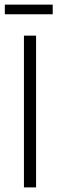

<svg xmlns="http://www.w3.org/2000/svg" viewBox="-20 -814 250 834"><path d="M1 -793.9V-752H209V-793.9ZM84 -659.2V0H136.7V-659.2Z"/></svg>

Font: Yaldevi Colombo Light
Style: Regular
Weight: 300
Designer: Sol Matas, Denzil Rajitha, Kosala Senevirathne and Pathum Egodawatta
Foundry: Mooniak
Version: Version 1.020 ; ttfautohint (v1.6)